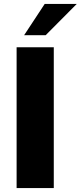

<svg xmlns="http://www.w3.org/2000/svg" viewBox="-20 -951 408 971"><path d="M64 -712H252V0H64ZM102 -773 206 -931H368L211 -773Z"/></svg>

Font: Muli Black
Style: Regular
Weight: 900
Designer: Vernon Adams
Foundry: Vernon Adams
Version: Version 2.001